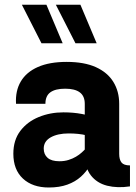

<svg xmlns="http://www.w3.org/2000/svg" viewBox="-20 -811 591 836"><path d="M270.5 -541.5Q195.3 -541.5 145 -519.3Q94.7 -497.1 70.6 -456.3Q46.4 -415.5 49.8 -358.9H177.7Q177.7 -393.6 199.5 -409.2Q221.2 -424.8 263.7 -424.8Q306.2 -424.8 327.6 -408.7Q349.1 -392.6 349.1 -358.9V-142.1Q349.1 -81.5 375.5 -47.6Q401.9 -13.7 446.5 -2.4Q491.2 8.8 545.9 0.5V-90.8Q519 -90.8 509 -103.5Q499 -116.2 499 -141.1V-358.9Q499 -413.1 473.6 -454.3Q448.2 -495.6 397.5 -518.6Q346.7 -541.5 270.5 -541.5ZM400.4 -154.8 353.5 -164.6Q346.7 -156.7 335.9 -147Q325.2 -137.2 310.8 -128.7Q296.4 -120.1 278.3 -114.5Q260.3 -108.9 238.8 -108.9Q204.1 -108.9 187.3 -123.8Q170.4 -138.7 170.4 -164.1Q170.4 -195.8 200.7 -212.9Q231 -230 279.3 -230Q300.3 -230 320.1 -228Q339.8 -226.1 358.4 -221.2L406.2 -298.3Q372.1 -308.1 335.7 -314.9Q299.3 -321.8 255.9 -321.8Q198.7 -321.8 148.9 -301.5Q99.1 -281.2 68.6 -241.2Q38.1 -201.2 38.1 -141.6Q38.1 -72.3 79.8 -33.4Q121.6 5.4 192.4 5.4Q238.8 5.4 273.2 -7.1Q307.6 -19.5 332.3 -41.7Q356.9 -64 373.5 -93Q390.1 -122.1 400.4 -154.8ZM400.9 -622.6 330.1 -790.5H223.1L308.6 -622.6ZM252.9 -622.6 182.1 -790.5H75.2L160.6 -622.6Z"/></svg>

Font: Estedad-FD-VF Thin
Style: Regular
Weight: 100
Designer: Amin Abedi
Version: Version 5.0